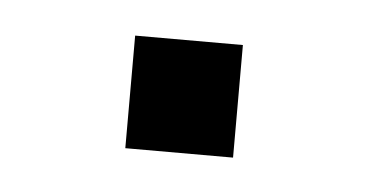

<svg xmlns="http://www.w3.org/2000/svg" viewBox="-25 -126 303 158"><g transform="rotate(5 126.5 -46.5)"><path d="M82 -93H171V0H82Z"/></g></svg>

Font: 42dot Sans Light
Style: Regular
Weight: 300
Designer: 42dot
Version: Version 1.000